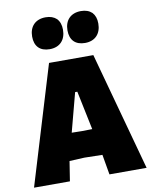

<svg xmlns="http://www.w3.org/2000/svg" viewBox="-96 -963 818 1033"><g transform="rotate(-10 313.0 -446.0)"><path d="M5 0H201L218 -108L300 -112L398 -110L417 0H620L443 -647H201ZM136 -802C136 -749 165 -719 218 -719C274 -719 306 -755 306 -810C306 -836 299 -856 285 -871C270 -885 250 -892 225 -892C169 -892 136 -857 136 -802ZM329 -802C329 -749 358 -719 411 -719C467 -719 499 -755 499 -810C499 -836 492 -856 478 -871C463 -885 443 -892 418 -892C362 -892 329 -857 329 -802ZM312 -468H324L368 -256L312 -255L256 -256Z"/></g></svg>

Font: Luna Sans Black
Style: Regular
Weight: 900
Designer: Juan Pablo del Peral
Foundry: Huerta Tipografica
Version: Version 2.001; ttfautohint (v1.5)